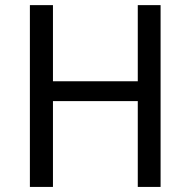

<svg xmlns="http://www.w3.org/2000/svg" viewBox="-20 -736 751 756"><path d="M188.5 -715.8V-416H522.5V-715.8H612.3V0H522.5V-337.9H188.5V0H97.7V-715.8Z"/></svg>

Font: Noto Traditional Nushu
Style: Regular
Weight: 400
Designer: LIU Zhao
Foundry: Z&Z Studio
Version: Version 1.001; ttfautohint (v1.8.3) -l 8 -r 50 -G 200 -x 14 